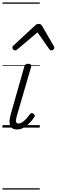

<svg xmlns="http://www.w3.org/2000/svg" viewBox="-20 -1030 459 1550"><path d="M117 15Q94 15 80 6Q66 -3 60.5 -20Q55 -37 57.5 -60.5Q60 -84 68 -112L177 -495Q181 -506 187 -510.5Q193 -515 208 -515Q222 -515 228.5 -509Q235 -503 232 -493L118 -101Q111 -78 109.5 -62.5Q108 -47 112.5 -40Q117 -33 128 -33Q145 -33 161.5 -44.5Q178 -56 194 -73.5Q210 -91 222 -109Q229 -117 236 -117.5Q243 -118 250 -112Q260 -105 261 -99.5Q262 -94 258 -87Q246 -67 225 -43.5Q204 -20 176.5 -2.5Q149 15 117 15ZM102 -623Q93 -623 86.5 -630Q80 -637 80 -645Q80 -650 82 -654Q84 -658 88 -662L264 -825Q271 -832 278.5 -834.5Q286 -837 294 -837Q301 -837 307 -834Q313 -831 318 -824L413 -660Q416 -655 417.5 -651.5Q419 -648 419 -644Q419 -635 410 -629Q401 -623 394 -623Q388 -623 384 -626Q380 -629 377 -634L283 -769L123 -634Q116 -629 111.5 -626Q107 -623 102 -623ZM0 490H301V500H0ZM0 -20H301V0H0ZM0 -505H301V-500H0ZM0 -1010H301V-1000H0Z"/></svg>

Font: Playwrite AU NSW Guides
Style: Regular
Weight: 400
Designer: Veronika Burian, José Scaglione
Foundry: TypeTogether
Version: Version 1.003